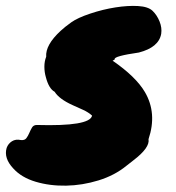

<svg xmlns="http://www.w3.org/2000/svg" viewBox="-57 -525 583 636"><path d="M362 24Q323 56 269.5 72.5Q216 89 162 90Q108 91 61 77Q14 63 -13 33Q-45 -1 -35 -35Q-30 -49 -17.5 -57Q-5 -65 13 -61Q25 -60 30.5 -67.5Q36 -75 40 -84.5Q44 -94 49 -102.5Q54 -111 65 -111Q241 -106 248 -142Q236 -153 218.5 -161Q201 -169 183 -177Q139 -197 124 -221Q105 -231 95 -269Q90 -286 90 -304Q90 -322 96 -337Q93 -376 144 -423Q158 -436 179 -451Q200 -466 242 -480Q284 -494 325.5 -500.5Q367 -507 400.5 -505Q434 -503 448.5 -489Q463 -475 471.5 -454Q480 -433 477 -413Q469 -368 403 -351Q320 -339 323 -329Q323 -327 316 -324Q393 -271 423 -220Q464 -150 435 -64Q440 -36 385 6Q372 16 362 24Z"/></svg>

Font: Knewave
Style: Regular
Weight: 400
Designer: Tyler Finck
Foundry: Tyler Finck
Version: Version 1.001